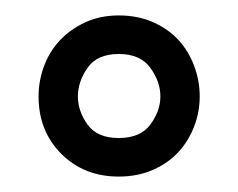

<svg xmlns="http://www.w3.org/2000/svg" viewBox="-20 -739 309 249"><path d="M134 -669Q106 -669 93.5 -651Q81 -633 81 -614Q81 -595 93.5 -577.5Q106 -560 134 -560Q162 -560 175 -577.5Q188 -595 188 -614Q188 -633 175 -651Q162 -669 134 -669ZM134 -719Q159 -719 179 -710Q199 -701 212 -686.5Q225 -672 232 -653Q239 -634 239 -614Q239 -594 232 -575.5Q225 -557 212 -542.5Q199 -528 179 -519Q159 -510 134 -510Q89 -510 59.5 -539.5Q30 -569 30 -614Q30 -634 37 -653Q44 -672 57.5 -686.5Q71 -701 90.5 -710Q110 -719 134 -719Z"/></svg>

Font: Kirang Haerang
Style: Regular
Weight: 400
Version: Version 1.00